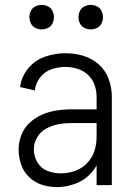

<svg xmlns="http://www.w3.org/2000/svg" viewBox="-20 -755 540 783"><path d="M150 -635Q137 -635 124.5 -641Q112 -647 106 -659.5Q100 -672 100 -685Q100 -698 106 -710.5Q112 -723 124.5 -729Q137 -735 150 -735Q163 -735 175.5 -729Q188 -723 194 -710.5Q200 -698 200 -685Q200 -672 194 -659.5Q188 -647 175.5 -641Q163 -635 150 -635ZM350 -635Q337 -635 324.5 -641Q312 -647 306 -659.5Q300 -672 300 -685Q300 -698 306 -710.5Q312 -723 324.5 -729Q337 -735 350 -735Q363 -735 375.5 -729Q388 -723 394 -710.5Q400 -698 400 -685Q400 -672 394 -659.5Q388 -647 375.5 -641Q363 -635 350 -635ZM212 8Q181 8 151 -1.5Q121 -11 98.5 -33Q76 -55 66 -84.5Q56 -114 56 -144.5Q56 -175 67 -204Q78 -233 100.5 -254Q123 -275 150.5 -287Q178 -299 208 -304Q238 -309 269 -309H374V-361Q374 -385 365.5 -409Q357 -433 338.5 -450Q320 -467 296 -474.5Q272 -482 247 -482Q218 -482 190 -472.5Q162 -463 143.5 -439Q125 -415 122 -386L62 -400Q67 -442 95 -476Q123 -510 164 -524Q205 -538 247 -538Q284 -538 319.5 -527.5Q355 -517 383 -492Q411 -467 423.5 -432Q436 -397 436 -361V0H374V-80Q365 -65 353 -51Q327 -21 289 -6.5Q251 8 212 8ZM228 -48Q258 -48 286 -58Q314 -68 335 -89.5Q356 -111 365 -139.5Q374 -168 374 -198V-253H269Q243 -253 217 -248Q191 -243 168 -230.5Q145 -218 131.5 -195Q118 -172 118 -146Q118 -118 132.5 -93Q147 -68 173.5 -58Q200 -48 228 -48Z"/></svg>

Font: Iosevka SS01 Light
Style: Regular
Weight: 300
Monospace: yes
Designer: Belleve Invis
Foundry: Belleve Invis
Version: 2.3.3; ttfautohint (v1.8.3)